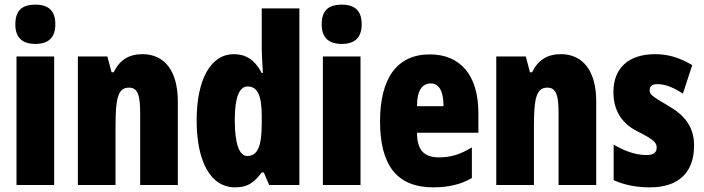

<svg xmlns="http://www.w3.org/2000/svg" viewBox="-20 -796 3030 826"><path d="M132 -776C72 -776 46 -748 46 -691C46 -635 75 -607 132 -607C189 -607 218 -635 218 -691C218 -747 192 -776 132 -776ZM213 -553H51V0H213Z M593 -563C534 -563 494 -537 469 -485H460L442 -553H315V0H477V-253C477 -378 489 -419 535 -419C575 -419 583 -381 583 -308V0H745V-360C745 -489 689 -563 593 -563Z M991 10C1044 10 1071 -8 1106 -54H1115L1138 0H1268V-760H1106V-588C1106 -567 1108 -532 1111 -482H1106C1076 -539 1037 -563 986 -563C887 -563 826 -455 826 -278C826 -101 886 10 991 10ZM1044 -125C1010 -125 990 -175 990 -280C990 -376 1009 -424 1045 -424C1088 -424 1106 -385 1106 -297V-265C1106 -166 1088 -125 1044 -125Z M1450 -776C1390 -776 1364 -748 1364 -691C1364 -635 1393 -607 1450 -607C1507 -607 1536 -635 1536 -691C1536 -747 1510 -776 1450 -776ZM1531 -553H1369V0H1531Z M1829 -562C1688 -562 1615 -459 1615 -274C1615 -90 1684 10 1844 10C1908 10 1962 -2 2010 -30V-162C1959 -131 1919 -119 1868 -119C1804 -119 1774 -151 1774 -225H2038V-310C2038 -472 1961 -562 1829 -562ZM1833 -437C1866 -437 1888 -409 1888 -339H1774C1774 -411 1799 -437 1833 -437Z M2393 -563C2334 -563 2294 -537 2269 -485H2260L2242 -553H2115V0H2277V-253C2277 -378 2289 -419 2335 -419C2375 -419 2383 -381 2383 -308V0H2545V-360C2545 -489 2489 -563 2393 -563Z M2966 -170C2966 -255 2920 -304 2853 -342C2782 -384 2775 -390 2775 -408C2775 -426 2786 -434 2809 -434C2847 -434 2885 -415 2918 -393L2958 -516C2905 -547 2856 -563 2799 -563C2684 -563 2619 -503 2619 -400C2619 -322 2654 -265 2722 -231C2799 -193 2805 -179 2805 -161C2805 -138 2790 -129 2760 -129C2710 -129 2660 -150 2620 -174V-21C2671 2 2723 10 2777 10C2896 10 2966 -51 2966 -170Z"/></svg>

Font: Noto Sans Arabic ExtCond Blk
Style: Regular
Weight: 900
Width: 2
Designer: Monotype Design Team, Nadine Chahine, Nizar Qandah and Khaled Hosny
Foundry: Monotype Imaging Inc.
Version: Version 2.012